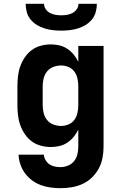

<svg xmlns="http://www.w3.org/2000/svg" viewBox="-20 -760 640 1003"><path d="M296 223Q270 223 244 219.5Q218 216 193.5 207Q169 198 147.5 182Q126 166 110.5 145Q95 124 86.5 99Q78 74 77 48H209Q210 63 218 76.5Q226 90 238.5 98.5Q251 107 266 110Q281 113 296 113Q316 113 335.5 105Q355 97 367.5 81Q380 65 384.5 45Q389 25 389 5V-83Q379 -62 364.5 -44.5Q350 -27 331 -14.5Q312 -2 290 3Q268 8 245 8Q219 8 193 1Q167 -6 146 -21.5Q125 -37 110 -59Q95 -81 86 -106Q77 -131 74 -157.5Q71 -184 71 -210V-310Q71 -336 74 -362.5Q77 -389 86 -414Q95 -439 110 -461Q125 -483 146 -498.5Q167 -514 193 -521Q219 -528 245 -528Q268 -528 290 -523Q312 -518 331 -505.5Q350 -493 364.5 -475.5Q379 -458 389 -437V-520H521V5Q521 35 515.5 64.5Q510 94 496 120Q482 146 460.5 167Q439 188 412 200.5Q385 213 355.5 218Q326 223 296 223ZM299 -102Q319 -102 338 -110Q357 -118 368.5 -134Q380 -150 384.5 -170Q389 -190 389 -210V-310Q389 -330 384.5 -350Q380 -370 368.5 -386Q357 -402 338 -410Q319 -418 299 -418Q279 -418 259 -410.5Q239 -403 226 -387Q213 -371 208 -350.5Q203 -330 203 -310V-210Q203 -190 208 -169.5Q213 -149 226 -133Q239 -117 259 -109.5Q279 -102 299 -102ZM300 -600Q278 -600 256 -602.5Q234 -605 213 -611.5Q192 -618 173 -629.5Q154 -641 140 -658Q126 -675 120 -696.5Q114 -718 114 -740H210Q210 -725 219 -712Q228 -699 241.5 -692Q255 -685 270 -682.5Q285 -680 300 -680Q315 -680 330 -682.5Q345 -685 358.5 -692Q372 -699 381 -712Q390 -725 390 -740H486Q486 -718 480 -696.5Q474 -675 460 -658Q446 -641 427 -629.5Q408 -618 387 -611.5Q366 -605 344 -602.5Q322 -600 300 -600Z"/></svg>

Font: Iosevka SS04 XBd Ex
Style: Regular
Weight: 800
Width: 7
Monospace: yes
Designer: Belleve Invis
Foundry: Belleve Invis
Version: Version 19.0.0; ttfautohint (v1.8.4)